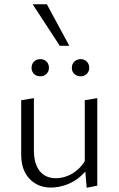

<svg xmlns="http://www.w3.org/2000/svg" viewBox="-20 -881 560 906"><path d="M220 4Q159 4 119.5 -37Q80 -78 80 -152V-408L140 -418V-171Q140 -109 167 -74.5Q194 -40 244 -40Q271 -40 299 -51Q327 -62 352 -85.5Q377 -109 394 -147L416 -124Q395 -80 363 -51.5Q331 -23 293.5 -9.5Q256 4 220 4ZM389 5 380 -100V-408L439 -418V-5ZM170 -521Q152 -521 140.5 -532Q129 -543 129 -561Q129 -579 140.5 -590.5Q152 -602 170 -602Q188 -602 199.5 -590.5Q211 -579 211 -561Q211 -544 199.5 -532.5Q188 -521 170 -521ZM361 -521Q343 -521 331 -532Q319 -543 319 -561Q319 -579 331 -590.5Q343 -602 361 -602Q378 -602 389.5 -590.5Q401 -579 401 -561Q401 -544 389.5 -532.5Q378 -521 361 -521ZM262 -665 134 -861H201L307 -665Z"/></svg>

Font: Ysabeau Office Light
Style: Regular
Weight: 300
Designer: Christian Thalmann (Catharsis Fonts)
Version: Version 2.001;gftools[0.9.30]; featfreeze: tnum,lnum,ss02